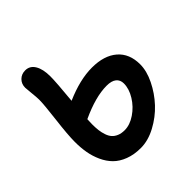

<svg xmlns="http://www.w3.org/2000/svg" viewBox="-192 -882 1018 1018"><g transform="rotate(-45 317.5 -372.5)"><path d="M291 -9.8Q240.7 -9.8 201.2 -24.9Q161.6 -40 136.5 -65.4Q111.3 -90.8 95.2 -126.2Q79.1 -161.6 72.5 -199.2Q65.9 -236.8 65.9 -279.8Q65.9 -332.5 78.4 -434.3Q90.8 -536.1 90.8 -571.8Q90.8 -590.3 86.9 -625.7Q83 -661.1 83 -669.9Q83 -698.2 101.6 -716.6Q120.1 -734.9 147.9 -734.9Q182.6 -734.9 201.4 -703.6Q220.2 -672.4 220.2 -618.2Q220.2 -573.7 208 -446.8Q318.4 -495.1 408.2 -495.1Q499.5 -495.1 550.8 -450.9Q602.1 -406.7 602.1 -326.2Q602.1 -276.4 574.5 -220Q546.9 -163.6 503.9 -117.4Q460.9 -71.3 403.3 -40.5Q345.7 -9.8 291 -9.8ZM196.8 -283.2Q196.8 -256.8 199.2 -236.3Q201.7 -215.8 208.3 -196.5Q214.8 -177.2 225.8 -164.8Q236.8 -152.3 254.6 -144.8Q272.5 -137.2 296.9 -137.2Q336.4 -137.2 377 -164.6Q417.5 -191.9 443.4 -233.9Q469.2 -275.9 469.2 -315.9Q469.2 -342.3 450.9 -357.2Q432.6 -372.1 396 -372.1Q312.5 -372.1 198.2 -318.8Q196.8 -300.8 196.8 -283.2Z"/></g></svg>

Font: Shantell Sans Bouncy
Style: Regular
Weight: 600
Designer: Stephen Nixon, Anya Danilova, Shantell Martin
Foundry: Arrow Type
Version: Version 1.006;[9816181b4]